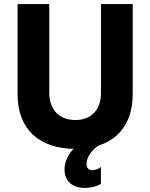

<svg xmlns="http://www.w3.org/2000/svg" viewBox="-20 -720 740 946"><path d="M351 13.4Q416 13.4 468.5 -3.7Q521 -20.8 557.7 -55Q594.4 -89.2 614.1 -139.6Q633.8 -190 633.8 -256V-700H477.6V-263.6Q477.6 -230.6 468.5 -205.3Q459.4 -180 442.9 -163.1Q426.4 -146.2 403 -137.4Q379.6 -128.6 351.6 -128.6Q323 -128.6 299.1 -137.4Q275.2 -146.2 258.4 -163.1Q241.6 -180 232.2 -205.3Q222.8 -230.6 222.8 -263.6V-700H66.6V-256Q66.6 -191.8 85.7 -141.7Q104.8 -91.6 141.4 -57.1Q178 -22.6 230.8 -4.6Q283.6 13.4 351 13.4ZM398.4 206Q417 206 437.4 201.5Q457.8 197 477.2 186V103Q468 110.6 456.7 114.4Q445.4 118.2 433.2 118.2Q420.2 118.2 413.3 109.9Q406.4 101.6 406.4 86Q406.4 73.6 411.9 59.8Q417.4 46 426.6 33.5Q435.8 21 448 10.1Q460.2 -0.8 473.6 -7.2L420.6 -36.8Q393.8 -27 371 -10.9Q348.2 5.2 332 25.2Q315.8 45.2 306.9 68.1Q298 91 298 114.6Q298 157.4 324.5 181.7Q351 206 398.4 206Z"/></svg>

Font: Fixel Variable
Style: Regular
Weight: 100
Width: 3
Designer: AlfaBravo + MacPaw
Foundry: Kyrylo Tkachov, Marchela Mozhyna, Serhii Makarenko, Maria Weinstein, Zakhar Kryvoshyya
Version: Version 1.211